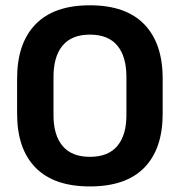

<svg xmlns="http://www.w3.org/2000/svg" viewBox="-20 -672 662 707"><path d="M311 14.5Q178.5 14.5 110.8 -54.8Q43 -124 43 -253V-383Q43 -512.5 110.8 -582.5Q178.5 -652.5 311 -652.5Q443.5 -652.5 511.2 -582.5Q579 -512.5 579 -383V-253Q579 -124 511.5 -54.8Q444 14.5 311 14.5ZM311 -94.5Q378.5 -94.5 412 -134.5Q445.5 -174.5 445.5 -247V-389Q445.5 -464 412 -504.2Q378.5 -544.5 311 -544.5Q244 -544.5 210.5 -504.2Q177 -464 177 -389V-247Q177 -174.5 210.5 -134.5Q244 -94.5 311 -94.5Z"/></svg>

Font: Anek Odia SemiBold
Style: Regular
Weight: 600
Version: Version 1.003